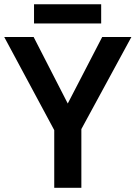

<svg xmlns="http://www.w3.org/2000/svg" viewBox="-20 -889 642 909"><path d="M139.2 -713.9H0L236.8 -272.9V0H365.2V-277.8L602.1 -713.9H463.9L300.8 -398.9ZM141.1 -868.7V-777.8H459V-868.7Z"/></svg>

Font: Noto Reveo Sans
Style: Regular
Weight: 600
Designer: Monotype Design Team
Foundry: Monotype Imaging Inc.
Version: Version 2.007